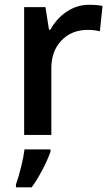

<svg xmlns="http://www.w3.org/2000/svg" viewBox="-20 -570 471 811"><path d="M356 -549.8Q390.6 -549.8 413.1 -544.9L401.9 -438Q377.4 -443.8 351.1 -443.8Q282.2 -443.8 239.5 -398.9Q196.8 -354 196.8 -282.2V0H82V-540H171.9L187 -444.8H192.9Q219.7 -493.2 262.9 -521.5Q306.2 -549.8 356 -549.8ZM47.4 209Q58.6 177.7 69.1 135.5Q79.6 93.3 83.5 61H193.4V70.8Q179.2 109.9 156.7 151.9Q134.3 193.8 113.8 221.2H47.4Z"/></svg>

Font: JBL Sans
Style: Semibold
Weight: 600
Version: Version 1.10